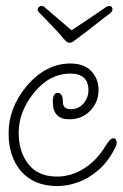

<svg xmlns="http://www.w3.org/2000/svg" viewBox="-20 -608 413 647"><path d="M173 19Q94 19 50 -32Q9 -81 9 -159Q9 -244 69 -317Q134 -394 217 -394Q264 -394 289 -367Q312 -341 312 -305Q312 -266 287 -238Q259 -206 213 -206Q158 -206 158 -265Q158 -295 174 -295Q192 -295 192 -264Q192 -240 218 -240Q245 -240 261.5 -259.5Q278 -279 278 -304Q278 -360 217 -360Q147 -360 95 -296Q43 -232 43 -161Q43 -96 76 -54.5Q109 -13 172 -13Q220 -13 263.5 -40.5Q307 -68 336 -117Q341 -125 348 -133.5Q355 -142 362 -142Q373 -142 373 -127Q373 -120 370 -114Q347 -66 313.5 -36.5Q280 -7 243.5 6Q207 19 173 19ZM214 -464Q207 -464 200 -471.5Q193 -479 182 -492Q173 -503 152 -524.5Q131 -546 111 -567Q107 -571 107 -576Q107 -581 111 -584.5Q115 -588 119 -588Q123 -588 125.5 -587Q128 -586 130 -584L221 -506Q249 -524 280 -545Q311 -566 337 -584Q343 -588 347 -588Q359 -588 359 -576Q359 -570 352 -564Q324 -543 297 -521.5Q270 -500 256 -490Q234 -474 228 -469Q222 -464 214 -464Z"/></svg>

Font: Send Flowers
Style: Regular
Weight: 400
Designer: Robert E. Leuschke
Foundry: Robert E. Leuschke
Version: Version 1.010; ttfautohint (v1.8.4.7-5d5b)